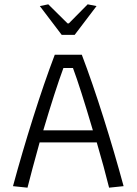

<svg xmlns="http://www.w3.org/2000/svg" viewBox="-20 -867 631 887"><path d="M164 -839 203 -847 292 -759H298L385 -847L426 -839L325 -706H265ZM40 -7Q82 -162 133 -323.5Q184 -485 233 -614H358Q407 -485 458 -323.5Q509 -162 551 -7L484 0Q461 -93 427 -209H163Q125 -72 107 0ZM409 -265Q350 -465 317 -553H273Q235 -450 180 -265Z"/></svg>

Font: Athiti
Style: Regular
Weight: 400
Designer: CadsonDemak Team
Foundry: CadsonDemak
Version: Version 1.032